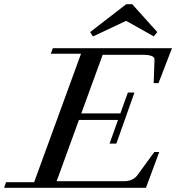

<svg xmlns="http://www.w3.org/2000/svg" viewBox="-62 -892 837 912"><path d="M685.1 -739.7 668.5 -719.2 537.1 -793 379.4 -718.8 366.2 -739.7 537.6 -872.1H565.9ZM-42.5 0 -33.2 -26.4H100.1L322.8 -636.7H179.2L189 -663.1H754.9L690.9 -497.1H668L671.9 -607.9Q672.4 -620.6 658 -626.2Q643.6 -631.8 611.3 -631.8H425.8L324.2 -353.5H509.8L545.4 -452.6H576.7L490.7 -210H458.5L498.5 -322.3H313L207 -31.2H524.9Q569.8 -31.2 590.8 -60.1L670.9 -169.9H694.3L631.3 0Z"/></svg>

Font: Elstob Medium
Style: Italic
Weight: 500
Italic angle: -20°
Designer: Peter S. Baker
Version: Version 1.015